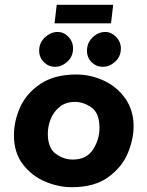

<svg xmlns="http://www.w3.org/2000/svg" viewBox="-20 -767 613 799"><path d="M38 -204Q38 -263 64 -321Q90 -379 148.5 -418Q207 -457 297 -457Q357 -457 412 -431.5Q467 -406 501.5 -357Q536 -308 536 -241Q536 -189 512.5 -131Q489 -73 431.5 -30.5Q374 12 279 12Q223 12 167.5 -11.5Q112 -35 75 -83.5Q38 -132 38 -204ZM394 -235Q394 -296 361 -319.5Q328 -343 292 -343Q254 -343 228.5 -322.5Q203 -302 191 -271.5Q179 -241 179 -211Q179 -151 212 -127Q245 -103 283 -103Q340 -103 367 -144.5Q394 -186 394 -235ZM220 -634Q245 -634 264.5 -614Q284 -594 284 -565Q284 -532 260.5 -510.5Q237 -489 209 -489Q182 -489 162.5 -508.5Q143 -528 143 -557Q143 -589 167 -611.5Q191 -634 220 -634ZM418 -634Q443 -634 463 -613.5Q483 -593 483 -565Q483 -532 459.5 -510.5Q436 -489 408 -489Q381 -489 361.5 -508Q342 -527 342 -556Q342 -589 365.5 -611.5Q389 -634 418 -634ZM451 -747 442 -670H207L216 -747Z"/></svg>

Font: Josefin Sans
Style: Bold Italic
Weight: 700
Italic angle: -7°
Designer: Santiago Orozco
Foundry: Typemade
Version: Version 2.000